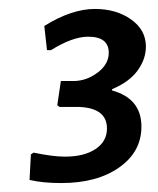

<svg xmlns="http://www.w3.org/2000/svg" viewBox="-20 -725 352 429"><path d="M192 -705Q240 -705 273 -681.5Q306 -658 306 -621Q306 -593 287.5 -567.5Q269 -542 231 -526L230 -523Q296 -505 296 -442Q296 -386 246.5 -351Q197 -316 117 -316Q75 -316 46 -323L49 -380L55 -384Q98 -375 125 -375Q168 -375 193.5 -392Q219 -409 219 -438Q219 -483 158 -486H113L108 -490L116 -544H147Q175 -545 199 -563.5Q223 -582 223 -607Q223 -643 177 -643Q142 -643 94 -613H85L79 -667Q140 -705 192 -705Z"/></svg>

Font: Alegreya Sans Medium
Style: Italic
Weight: 500
Italic angle: -7°
Designer: Juan Pablo del Peral
Foundry: Huerta Tipografica
Version: Version 2.007